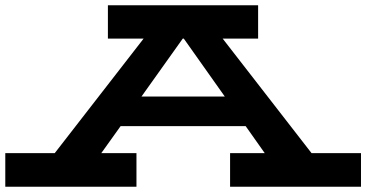

<svg xmlns="http://www.w3.org/2000/svg" viewBox="-30 -706 1385 726"><path d="M1335 -127V0H840V-127H971L899 -229H426L353 -127H486V0H-10V-127H177L513 -560H378V-686H946V-560H812L1148 -127ZM820 -341 665 -560H661L505 -341Z"/></svg>

Font: BioRhyme Expanded ExtraBold
Style: Regular
Weight: 800
Width: 7
Designer: Aoife Mooney
Foundry: Aoife Mooney Type
Version: Version 1.001